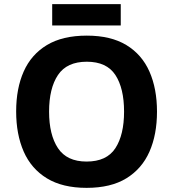

<svg xmlns="http://www.w3.org/2000/svg" viewBox="-20 -897 836 927"><path d="M738 -358Q738 -247 701.5 -164.5Q665 -82 590 -36Q515 10 398 10Q282 10 206.5 -36Q131 -82 94.5 -165Q58 -248 58 -359Q58 -470 94.5 -552Q131 -634 206.5 -679.5Q282 -725 399 -725Q515 -725 590 -679.5Q665 -634 701.5 -551.5Q738 -469 738 -358ZM217 -358Q217 -246 260 -181.5Q303 -117 398 -117Q495 -117 537 -181.5Q579 -246 579 -358Q579 -471 537 -535Q495 -599 399 -599Q303 -599 260 -535Q217 -471 217 -358ZM563 -877V-774H232V-877Z"/></svg>

Font: Noto Sans Ol Chiki
Style: Bold
Weight: 700
Designer: Monotype Design Team, Lewis McGuffie
Foundry: Monotype Imaging Inc.
Version: Version 2.003; ttfautohint (v1.8.4.7-5d5b)